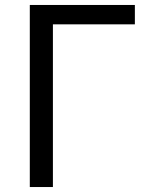

<svg xmlns="http://www.w3.org/2000/svg" viewBox="-20 -753 597 773"><path d="M100 0H193V-655H523V-733H100Z"/></svg>

Font: Spoqa Han Sans Neo Regular
Style: Regular
Weight: 400
Designer: [Spoqa Han Sans Neo] Dong-huui Kim  Younghwa Kang  Yujin Lee  [Noto Sans] Ryoko NISHIZUKA  (kana & ideographs); Paul D. 
Foundry: Spoqa (http://www.spoqa-han-sans.com)
Version: Version 1.000